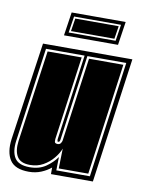

<svg xmlns="http://www.w3.org/2000/svg" viewBox="-86 -689 563 749"><g transform="rotate(10 196.0 -314.5)"><path d="M80 6Q25 6 5 -24.5Q-15 -55 -8 -108L48 -496H402L333 0H167V-26Q150 -12 128 -3Q106 6 80 6ZM80 -12Q118 -12 144 -30Q170 -48 186 -71L185 -18H318L381 -478H227L180 -137L178 -132Q177 -129 172 -129Q169 -129 169 -138L216 -478H63L11 -105Q5 -61 20.5 -36.5Q36 -12 80 -12ZM80 -21Q42 -21 28.5 -43.5Q15 -66 20 -105L71 -469H206L160 -138Q159 -126 162 -123Q165 -120 172 -120Q180 -120 184 -125.5Q188 -131 189 -136L235 -469H371L310 -27H193L195 -106Q188 -87 171.5 -67Q155 -47 132 -34Q109 -21 80 -21ZM123 -542 137 -635H351L337 -542ZM139 -556H325L335 -621H149ZM147 -563 155 -614H327L319 -563Z"/></g></svg>

Font: Alumni Sans Collegiate One
Style: Italic
Weight: 400
Italic angle: -8°
Designer: Robert E. Leuschke
Foundry: Robert E. Leuschke
Version: Version 1.100